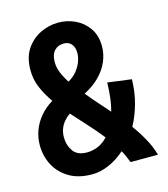

<svg xmlns="http://www.w3.org/2000/svg" viewBox="-108 -794 776 887"><g transform="rotate(-15 280.0 -350.0)"><path d="M224 9Q158 9 113.5 -18Q69 -45 46.5 -88.5Q24 -132 24 -183Q24 -219 36 -252.5Q48 -286 72.5 -315.5Q97 -345 133 -367Q106 -405 89 -445Q72 -485 72 -529Q72 -590 98.5 -629.5Q125 -669 166.5 -689Q208 -709 252 -709Q295 -709 333 -691Q371 -673 395.5 -638Q420 -603 420 -551Q420 -515 405.5 -480Q391 -445 361.5 -414.5Q332 -384 286 -360Q301 -342 316.5 -323.5Q332 -305 349 -286.5Q366 -268 383 -248Q391 -277 395 -310Q399 -343 400 -383L514 -368Q513 -307 498 -253Q483 -199 459 -155Q486 -118 507.5 -79Q529 -40 540 0H409Q403 -15 396.5 -30Q390 -45 382 -59Q345 -26 304 -8.5Q263 9 224 9ZM227 -95Q253 -95 279 -105.5Q305 -116 327 -140Q296 -179 262 -216Q228 -253 196 -289Q180 -278 167.5 -263.5Q155 -249 148 -230.5Q141 -212 141 -189Q141 -152 161 -123.5Q181 -95 227 -95ZM228 -433Q253 -447 269 -466.5Q285 -486 293.5 -508Q302 -530 302 -550Q302 -570 295.5 -583Q289 -596 278 -602.5Q267 -609 252 -609Q224 -609 207 -590.5Q190 -572 190 -535Q190 -519 194.5 -502.5Q199 -486 208 -468.5Q217 -451 228 -433Z"/></g></svg>

Font: Ubuntu Sans Mono
Style: Regular
Weight: 400
Monospace: yes
Designer: Dalton Maag Ltd
Foundry: Dalton Maag Ltd
Version: Version 1.006